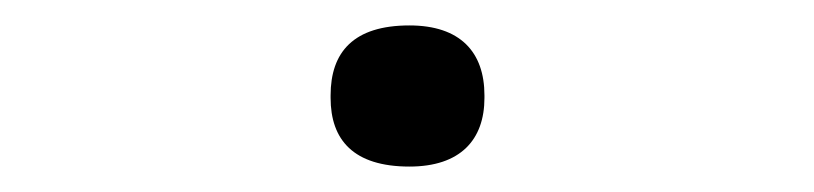

<svg xmlns="http://www.w3.org/2000/svg" viewBox="-20 -326 640 151"><path d="M240 -251V-249C240 -216 258 -195 302 -195C342 -195 361 -216 361 -249V-251C361 -285 342 -306 302 -306C258 -306 240 -285 240 -251Z"/></svg>

Font: LT Wave Mono
Style: Regular
Weight: 400
Designer: Daniel Lyons
Version: Version 2.5 (Glyphs App)